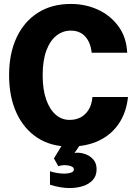

<svg xmlns="http://www.w3.org/2000/svg" viewBox="-20 -730 690 972"><path d="M332 12Q238 12 169.5 -32.5Q101 -77 63.5 -158.5Q26 -240 26 -349Q26 -459 64 -540Q102 -621 172 -665.5Q242 -710 338 -710Q413 -710 476 -681Q539 -652 579.5 -597Q620 -542 624 -463H444Q439 -514 412 -544.5Q385 -575 338 -575Q298 -575 265.5 -549.5Q233 -524 214.5 -473.5Q196 -423 196 -349Q196 -276 214 -225.5Q232 -175 262.5 -149Q293 -123 332 -123Q365 -123 389.5 -136.5Q414 -150 429.5 -176Q445 -202 448 -239H628Q620 -162 582.5 -105.5Q545 -49 482 -18.5Q419 12 332 12ZM332 222Q309 222 283 217.5Q257 213 233 205V137Q247 142 267.5 145.5Q288 149 306 149Q325 149 339.5 144Q354 139 354 127Q354 117 339.5 111.5Q325 106 308 106Q299 106 290.5 107.5Q282 109 275 111L253 72L314 -28L391 -5L357 45Q361 44 364.5 43.5Q368 43 371 43Q394 43 416.5 52Q439 61 454 79.5Q469 98 469 127Q469 160 450 181Q431 202 400 212Q369 222 332 222Z"/></svg>

Font: Azeret Mono
Style: Bold
Weight: 700
Designer: Martin Vácha
Foundry: Displaay
Version: Version 1.002